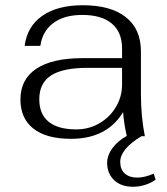

<svg xmlns="http://www.w3.org/2000/svg" viewBox="-20 -520 637 733"><path d="M574 166Q558 178 535 185.5Q512 193 488 193Q442 193 415.5 167.5Q389 142 389 102Q389 74 408.5 46.5Q428 19 464 -1Q453 -48 450 -92Q388 10 251 10Q157 10 107.5 -29Q58 -68 58 -140Q58 -217 118.5 -257.5Q179 -298 295 -298H446V-335Q446 -397 407 -430Q368 -463 294 -463Q225 -463 183.5 -432Q142 -401 134 -345H74Q84 -420 142 -460Q200 -500 296 -500Q403 -500 460.5 -454.5Q518 -409 518 -324V-161Q518 -76 533 0H520Q439 49 439 98Q439 127 456.5 142.5Q474 158 504 158Q532 158 567 143ZM446 -261H314Q220 -261 175 -232Q130 -203 130 -141Q130 -84 166 -55Q202 -26 271 -26Q319 -26 359 -49Q399 -72 422.5 -111.5Q446 -151 446 -197Z"/></svg>

Font: Fahkwang Light
Style: Regular
Weight: 300
Version: Version 1.000; ttfautohint (v1.6)